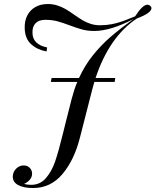

<svg xmlns="http://www.w3.org/2000/svg" viewBox="-20 -759 783 967"><path d="M742.7 -717.8Q742.7 -693.4 669.4 -666Q529.8 -572.8 461.4 -366.2H560.5L557.6 -346.2H455.1Q451.2 -333.5 444.3 -307.1L382.3 -64.9Q354 46.9 294.7 117.4Q235.4 188 146.5 188Q99.6 188 72 173.3Q44.4 158.7 44.4 130.9Q44.4 116.7 51.5 103.8Q58.6 90.8 71.3 82.5Q84 74.2 99.6 74.2Q117.7 74.2 129.6 86.2Q141.6 98.1 141.6 115.7Q141.6 132.3 130.4 145.8Q119.1 159.2 101.6 167Q116.2 171.9 136.7 171.9Q182.1 171.9 211.4 137.9Q240.7 104 258.1 53Q275.4 2 297.4 -87.9Q301.8 -106.9 311.5 -145L341.3 -262.2Q353 -307.1 369.1 -346.2H236.3L239.7 -366.2H377.9Q406.7 -429.2 448 -480.7Q489.3 -532.2 537.8 -574Q586.4 -615.7 652.3 -663.1Q536.6 -603 454.6 -603Q422.4 -603 396.2 -609.9Q370.1 -616.7 332 -630.9Q294.9 -645 268.1 -652.1Q241.2 -659.2 208.5 -659.2Q175.3 -659.2 158.7 -641.6Q142.1 -624 143.6 -592.8Q144 -563.5 163.1 -545.2Q182.1 -526.9 217.3 -520L214.4 -500Q168.9 -507.8 137.5 -535.6Q106 -563.5 104.5 -616.2Q103 -651.9 116.7 -679.7Q130.4 -707.5 157.2 -723.1Q184.1 -738.8 220.7 -738.8Q246.6 -738.8 269 -731.4Q291.5 -724.1 310.1 -713.4Q328.6 -702.6 354 -684.6Q379.4 -667 397 -656.5Q414.6 -646 436.5 -638.9Q458.5 -631.8 483.4 -631.8Q515.6 -631.8 543.2 -637.2Q570.8 -642.6 595.5 -651.4Q620.1 -660.2 660.6 -676.8Q698.2 -735.4 722.7 -735.4Q729.5 -735.4 736.3 -730Q742.7 -724.6 742.7 -717.8Z"/></svg>

Font: TypoPRO Playfair Display SC
Style: Italic
Weight: 400
Italic angle: -14°
Designer: Claus Eggers Sørensen
Foundry: Claus Eggers Sørensen
Version: Version 1.004;PS 001.004;hotconv 1.0.70;makeotf.lib2.5.58329